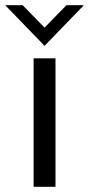

<svg xmlns="http://www.w3.org/2000/svg" viewBox="-58 -717 342 737"><path d="M71 0V-493H155V0ZM113 -541 -38 -697H29L113 -611L197 -697H264Z"/></svg>

Font: Hanken Grotesk
Style: Regular
Weight: 400
Designer: Alfredo Marco Pradil
Foundry: Hanken Design Co.
Version: Version 3.013